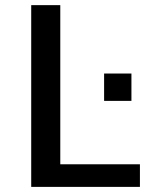

<svg xmlns="http://www.w3.org/2000/svg" viewBox="-20 -731 603 751"><path d="M102.1 -710.9H215.8V-88.4H527.3V0H102.1ZM387.2 -443.4H494.1V-336.4H387.2Z"/></svg>

Font: Monda Medium
Style: Regular
Weight: 500
Designer: Vernon Adams
Foundry: Vernon Adams
Version: Version 2.200